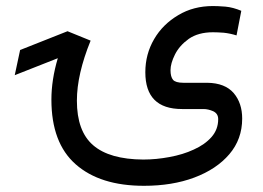

<svg xmlns="http://www.w3.org/2000/svg" viewBox="-20 -365 861 629"><path d="M276.9 -231.9 201.2 -262.7 45.9 -201.2 28.3 -118.7 169.4 -174.3C155.3 -127 148.4 -81.5 148.4 -38.6C148.4 55.7 174.8 126.5 228 173.3C281.2 220.2 355.5 243.7 451.7 243.7C512.7 243.7 567.9 234.9 616.2 216.8C664.6 198.7 703.1 173.3 731.4 140.1C759.3 107.4 773.4 68.4 773.4 23.4C773.4 -10.3 764.2 -38.1 745.6 -60.1C726.6 -82 697.8 -93.3 659.2 -93.8H581.1C563.5 -93.8 552.2 -97.2 546.9 -103.5C541.5 -109.9 538.6 -120.6 538.6 -134.8C538.6 -149.9 543.5 -167 553.2 -186.5C563 -206.1 578.1 -223.1 598.6 -237.8C619.1 -252 645.5 -259.3 677.7 -259.3C687 -259.3 698.7 -258.8 712.9 -257.8C727.1 -256.3 740.7 -253.4 754.9 -249L770.5 -329.6C752.9 -336.9 735.4 -341.8 718.3 -343.3C700.7 -344.7 687 -345.2 677.7 -345.2C635.3 -345.2 597.2 -335.4 564 -315.4C530.3 -295.4 503.9 -269.5 484.9 -236.8C465.8 -204.1 456.1 -168 456.1 -128.4C456.1 -47.9 496.1 -7.8 576.2 -7.8H646.5C656.7 -7.8 667.5 -5.4 678.7 -0.5C689.5 4.9 694.8 13.2 694.8 25.4C694.8 47.9 687.5 67.4 672.9 84C658.2 100.6 638.7 114.3 614.7 125C590.8 136.2 564.5 144 535.6 149.4C506.8 154.8 478 157.7 449.2 157.7C375.5 157.2 320.8 141.6 285.2 110.8C249.5 80.1 231.9 31.2 231.9 -35.2C231.9 -93.3 247.1 -158.7 276.9 -231.9Z"/></svg>

Font: Vazir
Style: Regular
Weight: 400
Designer: Saber Rastikerdar
Foundry: Saber Rastikerdar
Version: Version 27.002;January 24, 2021;FontCreator 13.0.0.2683 64-b